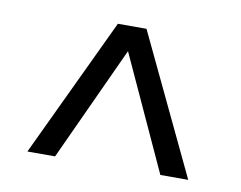

<svg xmlns="http://www.w3.org/2000/svg" viewBox="-51 -806 629 502"><g transform="rotate(10 263.0 -555.0)"><path d="M49.5 -370 224.5 -740H300.5L476.5 -370H402.5L263 -674L123 -370Z"/></g></svg>

Font: Encode Sans Cnd
Style: Regular
Weight: 400
Width: 3
Designer: Multiple Designers
Foundry: Impallari Type
Version: Version 3.002; ttfautohint (v1.8.3) -l 8 -r 50 -G 200 -x 14 